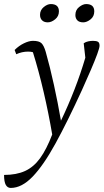

<svg xmlns="http://www.w3.org/2000/svg" viewBox="-80 -663 510 945"><path d="M-27 262Q-43 262 -51.5 247Q-60 232 -60 198Q1 198 43.5 178.5Q86 159 117.5 115.5Q149 72 177 -1Q159 -106 135 -209.5Q111 -313 82 -406Q73 -409 58 -409Q28 -409 0 -396L-8 -417Q13 -438 38 -450Q63 -462 82 -462Q112 -462 124 -450.5Q136 -439 145 -408Q166 -334 185.5 -245Q205 -156 220 -69Q256 -144 286.5 -222.5Q317 -301 340 -379L332 -450Q342 -457 354.5 -459.5Q367 -462 378 -462Q394 -462 402 -457.5Q410 -453 410 -438Q410 -428 398.5 -396.5Q387 -365 367 -318.5Q347 -272 323 -219Q252 -64 193 43.5Q134 151 80.5 206.5Q27 262 -27 262ZM330 -553Q310 -553 300.5 -563Q291 -573 291 -589Q291 -614 309.5 -628.5Q328 -643 344 -643Q384 -643 384 -607Q384 -582 365.5 -567.5Q347 -553 330 -553ZM155 -553Q137 -553 127 -563Q117 -573 117 -590Q117 -613 135 -628Q153 -643 170 -643Q210 -643 210 -607Q210 -583 191.5 -568Q173 -553 155 -553Z"/></svg>

Font: Petrona Light
Style: Italic
Weight: 300
Italic angle: -9°
Designer: Ringo R. Seeber
Foundry: Ringo R. Seeber
Version: Version 2.001; ttfautohint (v1.8.3)